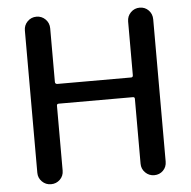

<svg xmlns="http://www.w3.org/2000/svg" viewBox="-52 -782 828 834"><g transform="rotate(-5 362.0 -365.0)"><path d="M82 -54.7V-674.8Q82 -698.2 98.1 -714.4Q114.3 -730.5 137.2 -730.5Q160.2 -730.5 176.3 -714.4Q192.4 -698.2 192.4 -674.8V-441.4Q192.4 -432.6 201.2 -431.6H524.4Q532.2 -431.6 532.2 -441.4V-674.8Q532.2 -698.2 548.3 -714.4Q564.5 -730.5 587.4 -730.5Q610.4 -730.5 626 -714.4Q641.6 -698.2 641.6 -674.8V-54.7Q641.6 -31.2 626 -15.6Q610.4 0 587.4 0Q564.5 0 548.3 -16.1Q532.2 -32.2 532.2 -54.7V-337.9Q532.2 -345.7 524.4 -345.7H201.2Q192.4 -345.7 192.4 -337.9V-54.7Q192.4 -31.2 176.3 -15.6Q160.2 0 137.2 0Q114.3 0 98.1 -16.1Q82 -32.2 82 -54.7Z"/></g></svg>

Font: Rounded Mgen+ 2p medium
Style: Regular
Weight: 500
Designer: [Source Han Sans]
Ryoko NISHIZUKA  (kana & ideographs); Paul D. Hunt (Latin, Greek & Cyrillic); Wenlong ZHANG  (bopomofo
Version: Version 1.059.20150602